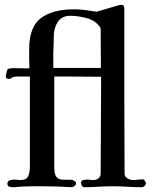

<svg xmlns="http://www.w3.org/2000/svg" viewBox="-20 -783 637 803"><path d="M402 -499Q402 -540 401.5 -580.5Q401 -621 401 -661Q401 -666 397.5 -671Q394 -676 390 -680Q371 -701 336 -709Q301 -717 274 -717Q238 -717 221.5 -691Q205 -665 205 -633Q205 -606 203.5 -579.5Q202 -553 203 -526V-499ZM590 -17Q590 -10 584.5 -5Q579 0 573 0Q542 0 512 -2Q482 -4 451 -4Q421 -4 391.5 -2Q362 0 332 0Q326 0 322.5 -6.5Q319 -13 319 -18Q319 -28 329 -30Q339 -32 346 -32Q352 -32 358 -31Q364 -30 370 -30Q382 -30 391.5 -37Q401 -44 401 -57Q401 -158 402 -259.5Q403 -361 403 -462Q364 -462 325 -462.5Q286 -463 247 -463H207V-85Q207 -54 216 -43Q225 -32 241.5 -31.5Q258 -31 282 -31Q287 -29 292.5 -25.5Q298 -22 298 -16Q298 -10 292.5 -6Q287 -2 282 0Q250 -2 218 -3Q186 -4 154 -4Q136 -4 118 -4Q100 -4 82 -3Q70 -3 57.5 -1.5Q45 0 32 0Q25 0 18 -2.5Q11 -5 11 -15Q11 -26 21 -29Q31 -32 40 -32Q46 -32 52.5 -31Q59 -30 65 -30Q91 -30 98 -46.5Q105 -63 105 -85V-463H53Q47 -463 40.5 -462Q34 -461 29 -458Q25 -453 17 -453Q13 -453 8.5 -455.5Q4 -458 4 -462Q4 -465 6.5 -477Q9 -489 10 -491Q14 -496 21.5 -497Q29 -498 35 -498Q52 -498 69 -497.5Q86 -497 103 -497Q102 -517 102 -537.5Q102 -558 102 -578Q102 -671 151.5 -707.5Q201 -744 288 -744Q312 -744 336 -741Q360 -738 384 -734Q391 -736 406 -740.5Q421 -745 438.5 -750Q456 -755 469.5 -759Q483 -763 486 -763Q500 -763 500 -749V-371Q500 -292 500.5 -213.5Q501 -135 501 -57Q501 -44 513 -37Q525 -30 536 -30Q547 -30 557.5 -31.5Q568 -33 578 -33Q582 -33 586 -26.5Q590 -20 590 -17Z"/></svg>

Font: Kaisei Opti Medium
Style: Regular
Weight: 500
Designer: Font-Kai, 金井和夫
Foundry: KAZUO KANAI
Version: Version 5.003